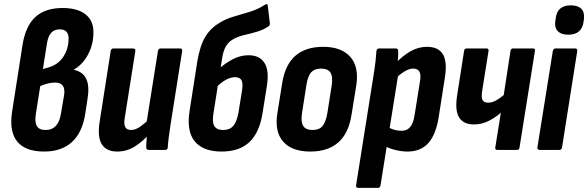

<svg xmlns="http://www.w3.org/2000/svg" viewBox="-20 -730 2864 935"><path d="M195 8Q104 8 64 -40.5Q24 -89 39 -187L90 -513Q105 -604 152.5 -647.5Q200 -691 285 -691Q357 -691 396 -660.5Q435 -630 435 -573Q435 -515 409.5 -466Q384 -417 340 -391L339 -390Q383 -381 399.5 -347Q416 -313 407 -254L395 -175Q381 -85 330.5 -38.5Q280 8 195 8ZM202 -97Q265 -97 277 -178L292 -266Q297 -297 286 -312.5Q275 -328 248 -328Q233 -328 215.5 -324Q198 -320 176 -311L155 -178Q148 -135 159.5 -116Q171 -97 202 -97ZM189 -394 214 -401Q262 -414 288 -453Q314 -492 314 -543Q314 -587 271 -587Q245 -587 230 -571Q215 -555 209 -521Z M551 8Q498 8 475.5 -28Q453 -64 466 -142L519 -481Q521 -494 532 -494H627Q641 -494 639 -481L588 -159Q582 -127 589.5 -112Q597 -97 618 -97Q639 -97 661 -112Q683 -127 709 -152L711 -81Q676 -42 637 -17Q598 8 551 8ZM704 0Q692 0 692 -12Q692 -30 694 -52.5Q696 -75 698 -94L693 -129L749 -481Q751 -494 762 -494H857Q869 -494 867 -481L811 -126Q806 -92 802 -63.5Q798 -35 797 -12Q796 0 785 0Z M1059 8Q969 8 928 -42Q887 -92 904 -195L941 -432Q954 -508 979.5 -550.5Q1005 -593 1051 -620Q1082 -639 1121 -650Q1160 -661 1199.5 -673.5Q1239 -686 1272 -708Q1277 -711 1280.5 -709.5Q1284 -708 1284 -702L1294 -618Q1296 -608 1288 -602Q1263 -585 1233 -576Q1203 -567 1174 -560.5Q1145 -554 1121 -542Q1095 -529 1081 -506Q1067 -483 1061 -442L1020 -181Q1012 -136 1023.5 -116.5Q1035 -97 1067 -97Q1099 -97 1116 -117Q1133 -137 1141 -180L1159 -292Q1164 -327 1155.5 -340.5Q1147 -354 1124 -354Q1102 -354 1077.5 -340Q1053 -326 1030 -301L1043 -392Q1076 -422 1113.5 -441.5Q1151 -461 1190 -461Q1245 -461 1268.5 -423Q1292 -385 1279 -307L1258 -176Q1243 -84 1194.5 -38Q1146 8 1059 8Z M1491 8Q1401 8 1358.5 -41Q1316 -90 1331 -180L1354 -324Q1368 -414 1418 -458Q1468 -502 1554 -502Q1642 -502 1685.5 -453.5Q1729 -405 1715 -314L1692 -172Q1678 -81 1627.5 -36.5Q1577 8 1491 8ZM1502 -97Q1534 -97 1550 -115.5Q1566 -134 1574 -178L1595 -312Q1602 -356 1589.5 -376Q1577 -396 1543 -396Q1512 -396 1495.5 -378Q1479 -360 1472 -315L1451 -181Q1444 -138 1456 -117.5Q1468 -97 1502 -97Z M1965 8Q1936 8 1903.5 0Q1871 -8 1849 -22L1864 -115Q1880 -104 1898.5 -98.5Q1917 -93 1935 -93Q1962 -93 1977.5 -111.5Q1993 -130 1999 -170L2025 -332Q2031 -366 2022.5 -381Q2014 -396 1992 -396Q1973 -396 1950.5 -382.5Q1928 -369 1901 -343L1899 -415Q1941 -459 1979.5 -480.5Q2018 -502 2059 -502Q2116 -502 2137.5 -464.5Q2159 -427 2146 -349L2117 -164Q2104 -76 2066.5 -34Q2029 8 1965 8ZM1725 185Q1713 185 1714 173L1800 -369Q1806 -407 1809 -434Q1812 -461 1813 -481Q1815 -494 1826 -494H1908Q1919 -494 1919 -481Q1920 -466 1918 -443.5Q1916 -421 1914 -403L1919 -366L1833 173Q1831 185 1820 185Z M2401 0Q2390 0 2392 -12L2419 -181Q2390 -156 2357.5 -140Q2325 -124 2287 -124Q2237 -124 2215.5 -158.5Q2194 -193 2207 -271L2240 -482Q2242 -494 2253 -494H2350Q2361 -494 2359 -482L2328 -287Q2323 -255 2330 -242.5Q2337 -230 2357 -230Q2376 -230 2395 -240.5Q2414 -251 2433 -267L2466 -482Q2468 -494 2478 -494H2577Q2587 -494 2585 -482L2510 -12Q2508 0 2499 0Z M2609 0Q2596 0 2597 -12L2672 -481Q2675 -494 2685 -494H2780Q2793 -494 2791 -481L2717 -12Q2715 0 2704 0ZM2747 -561Q2714 -561 2697 -577.5Q2680 -594 2684 -625L2686 -640Q2693 -704 2760 -704Q2794 -704 2810.5 -687.5Q2827 -671 2824 -640L2822 -625Q2814 -561 2747 -561Z"/></svg>

Font: Sofia Sans Condensed ExtraBold
Style: Italic
Weight: 800
Italic angle: -9°
Version: Version 4.100